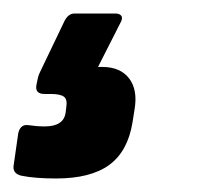

<svg xmlns="http://www.w3.org/2000/svg" viewBox="-47 -71 293 284"><path d="M36 193Q21 193 8 192Q-5 191 -15 189Q-28 186 -27 175L-20 126Q-17 113 -6 114Q1 115 7 115.5Q13 116 19 116Q47 116 50 96L51 88Q53 76 47.5 72Q42 68 28 68H19Q4 68 7 54Q8 49 9 44.5Q10 40 12 36L47 -37Q53 -51 63 -51H124Q130 -51 132.5 -47.5Q135 -44 131 -37L98 28H104Q131 28 144 45Q157 62 152 91L149 110Q142 153 114.5 173Q87 193 36 193Z"/></svg>

Font: Sofia Sans Condensed Black
Style: Italic
Weight: 900
Italic angle: -9°
Version: Version 4.100